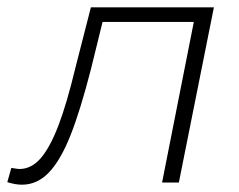

<svg xmlns="http://www.w3.org/2000/svg" viewBox="-61 -500 655 526"><path d="M525 -480 429 0H383L470 -440H220L188 -310Q159 -197 132 -129Q105 -61 73 -27.5Q41 6 -1 6Q-19 6 -41 -1L-30 -40Q-12 -37 -8 -37Q25 -37 50.5 -66.5Q76 -96 99 -156Q122 -216 146 -316L188 -480Z"/></svg>

Font: Montserrat Ace
Style: Light Italic
Weight: 300
Italic angle: -11.3°
Designer: Julieta Ulanovsky
Foundry: Julieta Ulanovsky
Version: Version 1